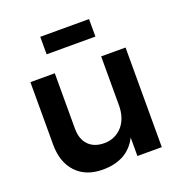

<svg xmlns="http://www.w3.org/2000/svg" viewBox="-132 -849 920 969"><g transform="rotate(-20 328.0 -364.0)"><path d="M451 -639H189V-733H451ZM575 -535V0H444V-99Q416 -45 369 -20Q322 5 258 5Q167 5 115.5 -50Q64 -105 64 -200V-535H195V-238Q195 -181 225.5 -149.5Q256 -118 310 -118Q341 -118 366 -130Q391 -142 408.5 -162.5Q426 -183 435 -211Q444 -239 444 -271V-535Z"/></g></svg>

Font: QuotatisMedium
Style: Regular
Weight: 500
Designer: Julieta Ulanovsky
Foundry: Quotatis-Medium
Version: Version 4.000;PS 004.000;hotconv 1.0.88;makeotf.lib2.5.64775